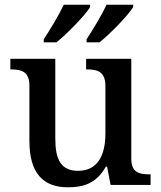

<svg xmlns="http://www.w3.org/2000/svg" viewBox="-20 -786 684 816"><path d="M348 -619V-606H403C448 -642 525 -721 546 -756V-766H433C412 -721 376 -662 348 -619ZM166 -619V-606H220C265 -642 342 -721 363 -756V-766H251C230 -721 194 -662 166 -619ZM269 10C333 10 389 -5 430 -78H435L450 0H620V-45H616C573 -45 538 -52 538 -111V-536H346V-491H349C392 -491 428 -483 428 -421V-219C428 -123 393 -60 312 -60C237 -60 215 -111 215 -198V-536H24V-491H27C72 -491 105 -481 105 -422V-187C105 -50 163 10 269 10Z"/></svg>

Font: Noto Serif Vithkuqi Medium
Style: Regular
Weight: 500
Version: Version 1.005